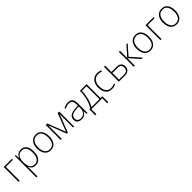

<svg xmlns="http://www.w3.org/2000/svg" viewBox="573 -2566 4827 4827"><g transform="rotate(-45 2986.0 -153.0)"><path d="M375 -530V-495H123V0H84V-530Z M694 -540Q792 -540 844 -471Q896 -402 896 -269Q896 -135 840 -62.5Q784 10 687 10Q616 10 575 -24Q534 -58 517 -106H514Q516 -76 516.5 -44.5Q517 -13 517 16V234H478V-530H508L515 -414H517Q528 -447 551.5 -475.5Q575 -504 610.5 -522Q646 -540 694 -540ZM690 -505Q604 -505 560.5 -443.5Q517 -382 517 -269V-263Q517 -142 560 -83.5Q603 -25 684 -25Q766 -25 810.5 -87.5Q855 -150 855 -269Q855 -505 690 -505Z M1441 -265Q1441 -185 1416.5 -123Q1392 -61 1343.5 -25.5Q1295 10 1221 10Q1151 10 1102 -25Q1053 -60 1028 -122Q1003 -184 1003 -265Q1003 -392 1062 -466Q1121 -540 1226 -540Q1299 -540 1347 -504Q1395 -468 1418 -406Q1441 -344 1441 -265ZM1044 -265Q1044 -158 1087.5 -91.5Q1131 -25 1221 -25Q1283 -25 1323 -55.5Q1363 -86 1382 -140Q1401 -194 1401 -265Q1401 -333 1383.5 -387.5Q1366 -442 1327.5 -473.5Q1289 -505 1226 -505Q1137 -505 1090.5 -441.5Q1044 -378 1044 -265Z M2055 -530V0H2018V-393Q2018 -414 2018 -433Q2018 -452 2020 -474H2018L1834 0H1799L1616 -475H1613Q1614 -452 1614.5 -433Q1615 -414 1615 -390V0H1577V-530H1632L1816 -50L2001 -530Z M2372 -539Q2453 -539 2493 -494.5Q2533 -450 2533 -353V0H2502L2495 -98H2493Q2470 -52 2429 -21Q2388 10 2315 10Q2242 10 2202.5 -28Q2163 -66 2163 -133Q2163 -212 2224.5 -252.5Q2286 -293 2400 -299L2493 -305V-345Q2493 -430 2462.5 -467Q2432 -504 2371 -504Q2333 -504 2297.5 -494Q2262 -484 2224 -464L2210 -498Q2247 -516 2287.5 -527.5Q2328 -539 2372 -539ZM2493 -272 2404 -268Q2309 -263 2256.5 -231Q2204 -199 2204 -133Q2204 -81 2234.5 -52.5Q2265 -24 2320 -24Q2406 -24 2449.5 -77Q2493 -130 2493 -219Z M3030 -530V-35H3095V178H3057V0H2669V178H2630V-35H2663Q2725 -127 2757.5 -252.5Q2790 -378 2792 -530ZM2992 -496H2828Q2823 -356 2793 -241.5Q2763 -127 2706 -35H2992Z M3402 10Q3325 10 3274 -24Q3223 -58 3197.5 -119.5Q3172 -181 3172 -262Q3172 -346 3202 -408.5Q3232 -471 3286.5 -505.5Q3341 -540 3415 -540Q3450 -540 3480 -533.5Q3510 -527 3535 -515L3525 -480Q3498 -493 3469.5 -498.5Q3441 -504 3414 -504Q3351 -504 3306 -473.5Q3261 -443 3237 -388.5Q3213 -334 3213 -262Q3213 -194 3232.5 -140.5Q3252 -87 3294 -56Q3336 -25 3401 -25Q3437 -25 3470 -32.5Q3503 -40 3530 -52V-17Q3506 -6 3473.5 2Q3441 10 3402 10Z M3686 -305H3869Q3955 -305 3995.5 -265.5Q4036 -226 4036 -158Q4036 -83 3992.5 -41.5Q3949 0 3858 0H3647V-530H3686ZM3996 -157Q3996 -270 3864 -270H3686V-34H3854Q3929 -34 3962.5 -65.5Q3996 -97 3996 -157Z M4444 -530H4490L4262 -272L4502 0H4452L4216 -268V0H4177V-530H4216V-272Z M4985 -265Q4985 -185 4960.5 -123Q4936 -61 4887.5 -25.5Q4839 10 4765 10Q4695 10 4646 -25Q4597 -60 4572 -122Q4547 -184 4547 -265Q4547 -392 4606 -466Q4665 -540 4770 -540Q4843 -540 4891 -504Q4939 -468 4962 -406Q4985 -344 4985 -265ZM4588 -265Q4588 -158 4631.5 -91.5Q4675 -25 4765 -25Q4827 -25 4867 -55.5Q4907 -86 4926 -140Q4945 -194 4945 -265Q4945 -333 4927.5 -387.5Q4910 -442 4871.5 -473.5Q4833 -505 4770 -505Q4681 -505 4634.5 -441.5Q4588 -378 4588 -265Z M5415 -530V-495H5163V0H5124V-530Z M5917 -265Q5917 -185 5892.5 -123Q5868 -61 5819.5 -25.5Q5771 10 5697 10Q5627 10 5578 -25Q5529 -60 5504 -122Q5479 -184 5479 -265Q5479 -392 5538 -466Q5597 -540 5702 -540Q5775 -540 5823 -504Q5871 -468 5894 -406Q5917 -344 5917 -265ZM5520 -265Q5520 -158 5563.5 -91.5Q5607 -25 5697 -25Q5759 -25 5799 -55.5Q5839 -86 5858 -140Q5877 -194 5877 -265Q5877 -333 5859.5 -387.5Q5842 -442 5803.5 -473.5Q5765 -505 5702 -505Q5613 -505 5566.5 -441.5Q5520 -378 5520 -265Z"/></g></svg>

Font: Noto Sans Disp ExtLt
Style: Regular
Weight: 200
Designer: Monotype Design Team
Foundry: Monotype Imaging Inc.
Version: Version 2.000;GOOG;noto-source:20170915:90ef993387c0